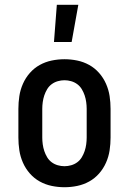

<svg xmlns="http://www.w3.org/2000/svg" viewBox="-20 -776 540 804"><path d="M250 8Q223 8 196.5 2.5Q170 -3 146.5 -16Q123 -29 105 -49.5Q87 -70 76 -95Q65 -120 61 -146.5Q57 -173 57 -200V-320Q57 -347 61 -373.5Q65 -400 76 -425Q87 -450 105 -470.5Q123 -491 146.5 -504Q170 -517 196.5 -522.5Q223 -528 250 -528Q277 -528 303.5 -522.5Q330 -517 353.5 -504Q377 -491 395 -470.5Q413 -450 424 -425Q435 -400 439 -373.5Q443 -347 443 -320V-200Q443 -173 439 -146.5Q435 -120 424 -95Q413 -70 395 -49.5Q377 -29 353.5 -16Q330 -3 303.5 2.5Q277 8 250 8ZM250 -80Q264 -80 278 -84Q292 -88 303.5 -96.5Q315 -105 322.5 -117.5Q330 -130 334.5 -143.5Q339 -157 341 -171.5Q343 -186 343 -200V-320Q343 -334 341 -348.5Q339 -363 334.5 -376.5Q330 -390 322.5 -402.5Q315 -415 303.5 -423.5Q292 -432 278 -436Q264 -440 250 -440Q236 -440 222 -436Q208 -432 196.5 -423.5Q185 -415 177.5 -402.5Q170 -390 165.5 -376.5Q161 -363 159 -348.5Q157 -334 157 -320V-200Q157 -186 159 -171.5Q161 -157 165.5 -143.5Q170 -130 177.5 -117.5Q185 -105 196.5 -96.5Q208 -88 222 -84Q236 -80 250 -80ZM206 -600 218 -756H308L280 -600Z"/></svg>

Font: Iosevka Curly Slab Semibold
Style: Regular
Weight: 600
Monospace: yes
Designer: Belleve Invis
Foundry: Belleve Invis
Version: Version 22.1.2; ttfautohint (v1.8.4)